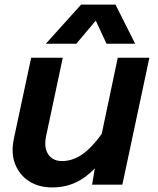

<svg xmlns="http://www.w3.org/2000/svg" viewBox="-20 -806 690 838"><path d="M254 -554 181 -211Q171 -162 190.5 -132.5Q210 -103 251 -103Q300 -103 345.5 -137Q391 -171 441 -246L435 -121Q385 -52 330.5 -20Q276 12 209 12Q149 12 107 -15Q65 -42 46 -90Q27 -138 41 -203L116 -554ZM632 -554 514 0H382L400 -108L494 -554ZM180 -615 334 -786H484L570 -615H445L398 -716L313 -615Z"/></svg>

Font: Azeret Mono Thin SemiBold
Style: Italic
Weight: 600
Italic angle: -12°
Version: Version 1.002